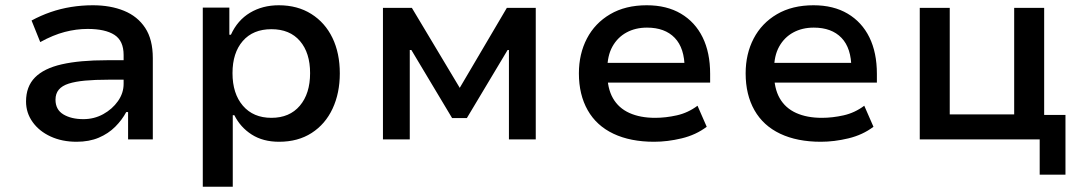

<svg xmlns="http://www.w3.org/2000/svg" viewBox="-20 -530 4115 730"><path d="M271 9Q216 9 172.5 -11Q129 -31 104 -66Q79 -101 79 -144Q79 -201 113 -235.5Q147 -270 215 -285.5Q283 -301 386 -301H467V-227H393Q341 -227 303.5 -223.5Q266 -220 241 -212Q216 -204 203.5 -189Q191 -174 191 -151Q191 -113 221 -95Q251 -77 297 -77Q338 -77 372.5 -96Q407 -115 428.5 -145.5Q450 -176 450 -211V-321Q450 -375 415 -397.5Q380 -420 313 -420Q270 -420 226 -408.5Q182 -397 133 -370L100 -452Q135 -471 172.5 -484Q210 -497 250.5 -503.5Q291 -510 333 -510Q400 -510 451.5 -489Q503 -468 532 -424Q561 -380 561 -309V0H467V-104H460Q444 -74 418 -48Q392 -22 355.5 -6.5Q319 9 271 9Z M751 180V-501H852V-398H858Q883 -453 930.5 -481.5Q978 -510 1040 -510Q1111 -510 1163.5 -477Q1216 -444 1244 -386Q1272 -328 1272 -251Q1272 -176 1244.5 -117Q1217 -58 1165 -24.5Q1113 9 1041 9Q980 9 937 -18.5Q894 -46 871 -92H865V180ZM1012 -82Q1081 -82 1120 -128Q1159 -174 1159 -252Q1159 -329 1120.5 -374Q1082 -419 1012 -419Q942 -419 903 -374Q864 -329 864 -252Q864 -174 903.5 -128Q943 -82 1012 -82Z M1436 0V-500H1546L1728 -196L1907 -500H2017V0H1915V-340H1910L1755 -81H1699L1544 -340H1538V0Z M2467 9Q2377 9 2312.5 -21.5Q2248 -52 2214.5 -111Q2181 -170 2181 -251Q2181 -325 2211.5 -383.5Q2242 -442 2300 -476Q2358 -510 2439 -510Q2515 -510 2569 -478Q2623 -446 2651.5 -388Q2680 -330 2680 -249V-216H2268V-291H2601L2583 -270Q2583 -347 2545.5 -386Q2508 -425 2440 -425Q2396 -425 2362 -406.5Q2328 -388 2308.5 -353Q2289 -318 2289 -266V-252Q2289 -194 2310.5 -156.5Q2332 -119 2373 -100.5Q2414 -82 2471 -82Q2511 -82 2553.5 -91.5Q2596 -101 2632 -128L2667 -48Q2626 -17 2572 -4Q2518 9 2467 9Z M3101 9Q3011 9 2946.5 -21.5Q2882 -52 2848.5 -111Q2815 -170 2815 -251Q2815 -325 2845.5 -383.5Q2876 -442 2934 -476Q2992 -510 3073 -510Q3149 -510 3203 -478Q3257 -446 3285.5 -388Q3314 -330 3314 -249V-216H2902V-291H3235L3217 -270Q3217 -347 3179.5 -386Q3142 -425 3074 -425Q3030 -425 2996 -406.5Q2962 -388 2942.5 -353Q2923 -318 2923 -266V-252Q2923 -194 2944.5 -156.5Q2966 -119 3007 -100.5Q3048 -82 3105 -82Q3145 -82 3187.5 -91.5Q3230 -101 3266 -128L3301 -48Q3260 -17 3206 -4Q3152 9 3101 9Z M3933 134V0H3477V-500H3591V-95H3836V-500H3950V-93H4031V134Z"/></svg>

Font: Nunito Sans 6pt SemiBold
Style: Regular
Weight: 600
Version: Version 3.101;gftools[0.9.27]